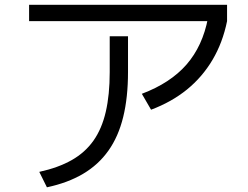

<svg xmlns="http://www.w3.org/2000/svg" viewBox="-20 -742 1040 805"><path d="M144.7 -21.4Q224.7 -39 280.6 -70.7Q336.6 -102.4 371.8 -152.2Q407 -202 423.5 -273.3Q440 -344.7 440 -440V-590H516.7V-440Q516.7 -333.3 496.5 -251.3Q476.4 -169.3 434.5 -110.3Q392.7 -51.3 328.5 -13.3Q264.4 24.7 176.7 43.3ZM102 -653.3V-722H932V-653.3ZM574.7 -348.7Q694.6 -394 762.1 -471.5Q829.6 -549 851.9 -666L932 -653.3Q913.7 -563.3 871 -491.1Q828.3 -419 763.9 -366.6Q699.4 -314.3 613.4 -282Z"/></svg>

Font: M PLUS 1 Thin
Style: Regular
Weight: 100
Designer: Coji Morishita
Foundry: UNDERFOREST DESIGN
Version: Version 1.001